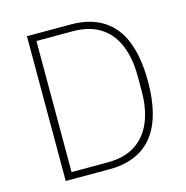

<svg xmlns="http://www.w3.org/2000/svg" viewBox="-104 -796 868 894"><g transform="rotate(-15 330.5 -349.0)"><path d="M104 0V-698H316Q407 -698 469.5 -659Q532 -620 563 -542.5Q594 -465 594 -349Q594 -234 563 -156Q532 -78 469.5 -39Q407 0 316 0ZM141 -33H316Q396 -33 449 -67.5Q502 -102 528 -165Q554 -228 554 -313V-385Q554 -471 528 -534Q502 -597 449 -631Q396 -665 316 -665H141Z"/></g></svg>

Font: IBM Plex Sans ExtraLight
Style: Regular
Weight: 250
Designer: Mike Abbink, Paul van der Laan, Pieter van Rosmalen
Foundry: Bold Monday
Version: Version 3.201